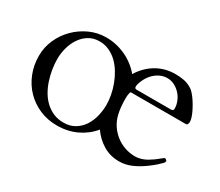

<svg xmlns="http://www.w3.org/2000/svg" viewBox="-90 -651 986 861"><g transform="rotate(30 403.0 -220.0)"><path d="M36.6 -217.8Q36.6 -261.7 54.4 -302Q72.3 -342.3 102.8 -372.8Q133.3 -403.3 173.3 -421.6Q213.4 -439.9 258.3 -439.9Q285.2 -439.9 310.8 -434.1Q336.4 -428.2 359.9 -417.2Q383.3 -406.2 403.6 -390.6Q423.8 -375 439.9 -355.5Q453.1 -377 470.5 -394.8Q487.8 -412.6 509 -425.5Q530.3 -438.5 555.4 -445.6Q580.6 -452.6 609.4 -452.6Q631.8 -452.6 652.8 -448.7Q673.8 -444.8 693.4 -432.6Q700.7 -428.7 709.5 -419.4Q718.3 -410.2 726.8 -398.2Q735.4 -386.2 743.4 -372.3Q751.5 -358.4 757.8 -345Q764.2 -331.5 767.8 -319.6Q771.5 -307.6 771.5 -299.8Q771.5 -293 769 -287.4Q766.6 -281.7 759.8 -281.7H476.6Q473.6 -281.7 471.9 -275.9Q470.2 -270 469.5 -262.7Q468.8 -255.4 468.8 -248.5Q468.8 -241.7 468.8 -239.7Q468.8 -222.7 470.7 -203.1Q472.7 -183.6 476.6 -167Q482.9 -139.2 498 -116.2Q513.2 -93.3 534.2 -76.7Q555.2 -60.1 581.1 -51Q606.9 -42 634.8 -42Q652.8 -42 672.1 -48.8Q691.4 -55.7 706.5 -66.9Q710 -68.4 716.6 -73.2Q723.1 -78.1 730.5 -83.7Q737.8 -89.4 743.9 -94.5Q750 -99.6 752.9 -101.1Q753.9 -102.1 755.4 -102.1Q756.8 -102.1 757.8 -102.1Q760.7 -102.1 762.9 -99.1Q765.1 -96.2 767.6 -94.7Q767.6 -87.4 761 -80.6Q754.4 -73.7 749.5 -69.8Q747.6 -67.4 741.5 -62Q735.4 -56.6 728.3 -51Q721.2 -45.4 714.8 -40.5Q708.5 -35.6 705.6 -33.7Q679.2 -14.2 648.2 -0.5Q617.2 13.2 583.5 13.2Q537.1 13.2 500.5 -9.3Q463.9 -31.7 439 -67.4Q408.2 -29.8 362.8 -8.3Q317.4 13.2 262.2 13.2Q212.9 13.2 171.6 -4.9Q130.4 -22.9 100.3 -54Q70.3 -85 53.5 -127.2Q36.6 -169.4 36.6 -217.8ZM115.2 -247.6Q115.2 -221.7 119.6 -194.1Q124 -166.5 132.6 -140.4Q141.1 -114.3 154.5 -91.1Q168 -67.9 186.5 -50.5Q205.1 -33.2 228.5 -22.9Q252 -12.7 281.2 -12.7Q314.9 -12.7 339.4 -27.6Q363.8 -42.5 379.2 -65.9Q394.5 -89.4 401.9 -118.9Q409.2 -148.4 409.2 -177.7Q409.2 -201.2 404.3 -227.5Q399.4 -253.9 389.6 -279.8Q379.9 -305.7 365.7 -329.1Q351.6 -352.5 333 -370.4Q314.5 -388.2 291.3 -398.9Q268.1 -409.7 241.2 -409.7Q209.5 -409.7 185.8 -395Q162.1 -380.4 146.5 -356.9Q130.9 -333.5 123 -304.7Q115.2 -275.9 115.2 -247.6ZM481.9 -314Q481.9 -310.1 484.4 -307.4Q486.8 -304.7 490.7 -304.7H669.9Q682.6 -304.7 682.6 -315.9Q682.6 -335 675 -353.5Q667.5 -372.1 654.3 -386.5Q641.1 -400.9 623.8 -409.9Q606.4 -418.9 586.9 -418.9Q567.4 -418.9 550 -410.9Q532.7 -402.8 518.8 -389.2Q504.9 -375.5 495.4 -357.4Q485.8 -339.4 481.9 -319.8Z"/></g></svg>

Font: Kurinto Book Core
Style: Regular
Weight: 400
Designer: Kurinto was developed by Clint Goss from a range of fonts that are compatible with the SIL Open Font License Version 1.1
Foundry: Clinton F. Goss
Version: Version 2.196; July 25, 2020